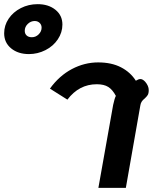

<svg xmlns="http://www.w3.org/2000/svg" viewBox="-172 -903 735 923"><path d="M-152 -743Q-152 -781 -130.5 -813Q-109 -845 -72 -864Q-35 -883 9 -883Q61 -883 94.5 -856Q128 -829 128 -785Q128 -747 106 -714Q84 -681 46.5 -662Q9 -643 -33 -643Q-85 -643 -118.5 -670.5Q-152 -698 -152 -743ZM28 -770Q28 -784 18.5 -793Q9 -802 -5 -802Q-24 -802 -38.5 -788Q-53 -774 -53 -755Q-53 -741 -44 -732.5Q-35 -724 -19 -724Q0 -724 14 -738Q28 -752 28 -770ZM372 -399Q379 -431 385 -442Q369 -472 348.5 -485Q328 -498 293 -498Q208 -498 152 -424L68 -477Q113 -539 173.5 -571Q234 -603 300 -603Q364 -603 409.5 -579.5Q455 -556 481 -515Q494 -523 503 -523Q514 -523 526 -510Q543 -490 543 -470Q543 -454 538 -446Q533 -438 523 -429Q506 -416 503 -398L433 0H301Z"/></svg>

Font: Niramit
Style: Bold Italic
Weight: 700
Italic angle: -10°
Designer: Katatrad Aksorn Co.,Ltd.
Foundry: Cadson Demak Co.,Ltd.
Version: Version 1.001; ttfautohint (v1.6)